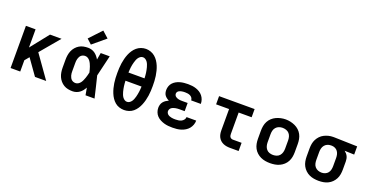

<svg xmlns="http://www.w3.org/2000/svg" viewBox="-33 -1495 4266 2224"><g transform="rotate(20 2100.0 -383.5)"><path d="M100 0V-520H219V-296L397 -520H539L339 -282L539 0H401L342 -83L264 -193L219 -139V0Z M865 8Q837 8 809 2.5Q781 -3 757 -17.5Q733 -32 714.5 -53.5Q696 -75 685 -100.5Q674 -126 669.5 -154Q665 -182 665 -210V-310Q665 -338 669.5 -366Q674 -394 685 -419.5Q696 -445 714.5 -466.5Q733 -488 757 -502.5Q781 -517 809 -522.5Q837 -528 865 -528Q887 -528 909 -521.5Q931 -515 949 -502Q967 -489 981.5 -471.5Q996 -454 1007 -435Q1011 -456 1014.5 -477.5Q1018 -499 1022 -520H1133Q1117 -456 1102.5 -391.5Q1088 -327 1072 -263Q1089 -198 1104 -132Q1119 -66 1135 0H1024Q1020 -22 1016 -44.5Q1012 -67 1008 -89Q997 -69 983 -51Q969 -33 950.5 -19.5Q932 -6 910 1Q888 8 865 8ZM865 -93Q883 -93 899 -103Q915 -113 925.5 -127.5Q936 -142 943.5 -159Q951 -176 957 -193Q963 -210 967.5 -227.5Q972 -245 976 -263Q972 -280 967.5 -297.5Q963 -315 957 -331.5Q951 -348 943.5 -364Q936 -380 925 -394.5Q914 -409 898.5 -418Q883 -427 865 -427Q852 -427 839 -422.5Q826 -418 816 -409Q806 -400 800 -388Q794 -376 790 -363Q786 -350 785 -336.5Q784 -323 784 -310V-210Q784 -197 785 -183.5Q786 -170 790 -157Q794 -144 800 -132Q806 -120 816 -111Q826 -102 839 -97.5Q852 -93 865 -93ZM881 -573 822 -627 961 -775 1039 -705Z M1500 8Q1470 8 1440.5 -1.5Q1411 -11 1388 -30.5Q1365 -50 1348 -75.5Q1331 -101 1319.5 -129.5Q1308 -158 1300.5 -187Q1293 -216 1288.5 -246Q1284 -276 1282.5 -306.5Q1281 -337 1281 -368Q1281 -398 1282.5 -428.5Q1284 -459 1288.5 -489Q1293 -519 1300.5 -548.5Q1308 -578 1319.5 -606Q1331 -634 1348 -659.5Q1365 -685 1388 -704.5Q1411 -724 1440.5 -734.5Q1470 -745 1500 -745Q1530 -745 1559.5 -734.5Q1589 -724 1612 -704.5Q1635 -685 1652 -659.5Q1669 -634 1680.5 -606Q1692 -578 1699.5 -548.5Q1707 -519 1711.5 -489Q1716 -459 1717.5 -428.5Q1719 -398 1719 -367Q1719 -337 1717.5 -306.5Q1716 -276 1711.5 -246Q1707 -216 1699.5 -187Q1692 -158 1680.5 -129.5Q1669 -101 1652 -75.5Q1635 -50 1612 -30.5Q1589 -11 1559.5 -1.5Q1530 8 1500 8ZM1401 -418H1599Q1598 -434 1597 -451Q1596 -468 1593.5 -484Q1591 -500 1588 -516.5Q1585 -533 1580.5 -549Q1576 -565 1570 -580.5Q1564 -596 1554.5 -609.5Q1545 -623 1530.5 -632.5Q1516 -642 1500 -642Q1483 -642 1469 -632.5Q1455 -623 1445.5 -609.5Q1436 -596 1430 -580.5Q1424 -565 1419.5 -549Q1415 -533 1411.5 -516.5Q1408 -500 1406 -483.5Q1404 -467 1403 -450.5Q1402 -434 1401 -418ZM1500 -93Q1517 -93 1531 -102.5Q1545 -112 1554.5 -125.5Q1564 -139 1570 -154.5Q1576 -170 1580.5 -186Q1585 -202 1588 -218.5Q1591 -235 1593.5 -251Q1596 -267 1597 -284Q1598 -301 1599 -317H1401Q1402 -301 1403 -284Q1404 -267 1406.5 -251Q1409 -235 1412 -218.5Q1415 -202 1419.5 -186Q1424 -170 1430 -154.5Q1436 -139 1445.5 -125.5Q1455 -112 1469 -102.5Q1483 -93 1500 -93Z M2098 8Q2071 8 2044.5 5.5Q2018 3 1992.5 -4.5Q1967 -12 1943.5 -24.5Q1920 -37 1902 -56Q1884 -75 1874.5 -100.5Q1865 -126 1865 -153Q1865 -172 1870.5 -191.5Q1876 -211 1888.5 -226.5Q1901 -242 1917.5 -253Q1934 -264 1952 -272Q1937 -279 1923 -289.5Q1909 -300 1899 -313.5Q1889 -327 1885 -344Q1881 -361 1881 -378Q1881 -402 1889.5 -426Q1898 -450 1915 -468Q1932 -486 1954 -498Q1976 -510 1999.5 -516.5Q2023 -523 2048 -525.5Q2073 -528 2097 -528Q2123 -528 2148 -525Q2173 -522 2197 -514Q2221 -506 2242.5 -492.5Q2264 -479 2280 -459Q2296 -439 2304.5 -414.5Q2313 -390 2313 -365Q2313 -364 2313 -363.5Q2313 -363 2313 -363H2194Q2194 -363 2194 -363Q2194 -363 2194 -363Q2194 -380 2184.5 -393.5Q2175 -407 2160.5 -414.5Q2146 -422 2129.5 -424.5Q2113 -427 2097 -427Q2087 -427 2077 -426.5Q2067 -426 2057 -424Q2047 -422 2037 -419Q2027 -416 2018.5 -410Q2010 -404 2005 -395Q2000 -386 2000 -376Q2000 -376 2000 -376Q2000 -376 2000 -376Q2000 -365 2005 -355.5Q2010 -346 2018.5 -340Q2027 -334 2037 -330Q2047 -326 2057.5 -324Q2068 -322 2078.5 -321.5Q2089 -321 2100 -321H2166V-220H2100Q2088 -220 2075.5 -219Q2063 -218 2051 -215.5Q2039 -213 2027 -208.5Q2015 -204 2005.5 -197Q1996 -190 1990 -178.5Q1984 -167 1984 -155Q1984 -143 1990 -132Q1996 -121 2005.5 -114Q2015 -107 2026.5 -103Q2038 -99 2050 -96.5Q2062 -94 2074 -93.5Q2086 -93 2098 -93Q2116 -93 2134.5 -95.5Q2153 -98 2169.5 -106Q2186 -114 2198 -129.5Q2210 -145 2210 -163H2329Q2329 -163 2329 -163Q2329 -163 2329 -163Q2329 -136 2319.5 -110Q2310 -84 2293 -63.5Q2276 -43 2252.5 -28.5Q2229 -14 2203.5 -6Q2178 2 2151 5Q2124 8 2098 8Z M2804 0Q2782 0 2761 -3.5Q2740 -7 2720.5 -15.5Q2701 -24 2685 -38.5Q2669 -53 2659 -72Q2649 -91 2645 -112Q2641 -133 2641 -155V-419H2481V-520H2919V-419H2759V-155Q2759 -145 2761 -135Q2763 -125 2769 -117Q2775 -109 2784.5 -105Q2794 -101 2804 -101H2911V0Z M3300 8Q3270 8 3240.5 3Q3211 -2 3184 -14.5Q3157 -27 3134.5 -47.5Q3112 -68 3098 -94.5Q3084 -121 3078.5 -150.5Q3073 -180 3073 -210V-310Q3073 -340 3078.5 -369.5Q3084 -399 3098 -425.5Q3112 -452 3134.5 -472.5Q3157 -493 3184 -505.5Q3211 -518 3240.5 -524.5Q3270 -531 3300 -531Q3330 -531 3359.5 -524.5Q3389 -518 3416 -505.5Q3443 -493 3465.5 -472.5Q3488 -452 3502 -425.5Q3516 -399 3521.5 -369.5Q3527 -340 3527 -310V-210Q3527 -180 3521.5 -150.5Q3516 -121 3502 -94.5Q3488 -68 3465.5 -47.5Q3443 -27 3416 -14.5Q3389 -2 3359.5 3Q3330 8 3300 8ZM3300 -93Q3323 -93 3345 -100.5Q3367 -108 3381.5 -125.5Q3396 -143 3402 -165Q3408 -187 3408 -210V-310Q3408 -333 3402 -355.5Q3396 -378 3381 -395Q3366 -412 3343.5 -419.5Q3321 -427 3299 -427Q3276 -427 3254.5 -419Q3233 -411 3218 -394Q3203 -377 3197.5 -355Q3192 -333 3192 -310V-210Q3192 -187 3198 -165Q3204 -143 3218.5 -125.5Q3233 -108 3255 -100.5Q3277 -93 3300 -93Z M3899 8Q3869 8 3839.5 3Q3810 -2 3783 -14.5Q3756 -27 3734 -48Q3712 -69 3698 -95Q3684 -121 3678.5 -150.5Q3673 -180 3673 -210V-310Q3673 -339 3678 -367Q3683 -395 3696 -420.5Q3709 -446 3729 -467Q3749 -488 3774.5 -501Q3800 -514 3827.5 -521Q3855 -528 3884 -528Q3888 -528 3892 -528Q3896 -528 3900 -528L4183 -520V-419L4064 -423Q4077 -413 4088 -400.5Q4099 -388 4106 -373.5Q4113 -359 4116 -342.5Q4119 -326 4119 -310V-210Q4119 -181 4114 -151.5Q4109 -122 4095.5 -96Q4082 -70 4061 -49Q4040 -28 4013.5 -15Q3987 -2 3958 3Q3929 8 3899 8ZM3899 -93Q3921 -93 3942 -101.5Q3963 -110 3976.5 -127Q3990 -144 3995 -166Q4000 -188 4000 -210V-310Q4000 -331 3995.5 -351.5Q3991 -372 3979 -389.5Q3967 -407 3948 -416.5Q3929 -426 3908 -427H3900Q3898 -427 3896.5 -427Q3895 -427 3893 -427Q3871 -427 3850.5 -418Q3830 -409 3816.5 -392Q3803 -375 3797.5 -353.5Q3792 -332 3792 -310V-210Q3792 -187 3797.5 -165Q3803 -143 3818 -126Q3833 -109 3854.5 -101Q3876 -93 3899 -93Z"/></g></svg>

Font: Iosevka Custom Extended
Style: Bold
Weight: 700
Width: 7
Monospace: yes
Designer: Belleve Invis
Foundry: Belleve Invis
Version: Version 11.2.4; ttfautohint (v1.8.4)